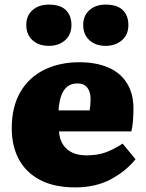

<svg xmlns="http://www.w3.org/2000/svg" viewBox="-20 -799 633 833"><path d="M306 14Q215 14 153.5 -18.5Q92 -51 61.5 -108.5Q31 -166 31 -242Q31 -336 68.5 -400Q106 -464 172.5 -496.5Q239 -529 324 -529Q396 -529 449 -506.5Q502 -484 530.5 -438.5Q559 -393 559 -328Q559 -302 557 -276Q555 -250 550 -229H236Q238 -195 253.5 -171.5Q269 -148 294.5 -136.5Q320 -125 354 -125Q404 -125 440 -138.5Q476 -152 512 -176L568 -108Q526 -56 460.5 -21Q395 14 306 14ZM234 -320H369Q371 -333 372 -345Q373 -357 373 -369Q373 -401 358.5 -419Q344 -437 316 -437Q288 -437 270.5 -422Q253 -407 244.5 -380.5Q236 -354 234 -320ZM438 -600Q395 -600 368 -624.5Q341 -649 341 -691Q341 -731 368 -755Q395 -779 438 -779Q489 -779 513 -755Q537 -731 537 -690Q537 -649 509 -624.5Q481 -600 438 -600ZM192 -600Q148 -600 121 -624.5Q94 -649 94 -691Q94 -731 121 -755Q148 -779 192 -779Q242 -779 266 -755Q290 -731 290 -690Q290 -649 262.5 -624.5Q235 -600 192 -600Z"/></svg>

Font: Literata ExtraBold
Style: Regular
Weight: 800
Designer: Latin by Veronika Burian and Jose Scaglione. Greek by Irene Vlachou. Cyrillic by Vera Evstafieva.
Foundry: TypeTogether
Version: Version 3.103;gftools[0.9.29]